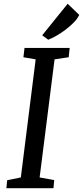

<svg xmlns="http://www.w3.org/2000/svg" viewBox="-20 -997 440 1017"><path d="M18.1 -42.5 90.3 -57.1 168.9 -682.6 104 -693.8 109.9 -743.2H349.1L343.8 -693.8L269 -682.6L189.9 -57.1L267.1 -43L263.2 0H13.7ZM203.6 -810.1 338.4 -977.1 399.9 -918Q390.1 -897.5 369.9 -877Q349.6 -856.4 325.7 -838.6Q301.8 -820.8 277.3 -806.9Q252.9 -793 235.4 -786.6Z"/></svg>

Font: Merriweather
Style: Italic
Weight: 400
Italic angle: -7°
Designer: Eben Sorkin ( eben@eyebytes.com )
Foundry: Eben Sorkin ( eben@eyebytes.com )
Version: Version 1.005; ttfautohint (v0.97) -l 13 -r 13 -G 200 -x 24 